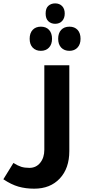

<svg xmlns="http://www.w3.org/2000/svg" viewBox="-60 -884 518 1144"><path d="M144 240.2Q92.8 240.2 50 228Q7.3 215.8 -40 184.1L20 86.9Q46.4 103.5 66.7 109.9Q86.9 116.2 115.2 116.2Q155.3 116.2 179.7 85.7Q204.1 55.2 204.1 8.8V-495.1H353V16.1Q353 119.1 296.1 179.7Q239.3 240.2 144 240.2ZM268.6 -742.2Q244.6 -742.2 228.3 -757.3Q211.9 -772.5 211.9 -803.2Q211.9 -835 228.3 -849.4Q244.6 -863.8 268.6 -863.8Q294.4 -863.8 310.1 -847.7Q325.7 -831.5 325.7 -803.2Q325.7 -775.9 310.3 -759Q294.9 -742.2 268.6 -742.2ZM183.6 -581.1Q152.8 -581.1 134.8 -600.3Q116.7 -619.6 116.7 -652.8Q116.7 -686.5 134.5 -705.8Q152.3 -725.1 183.6 -725.1Q214.8 -725.1 232.4 -705.8Q250 -686.5 250 -652.8Q250 -619.6 231.7 -600.3Q213.4 -581.1 183.6 -581.1ZM354 -581.1Q322.8 -581.1 304.7 -600.3Q286.6 -619.6 286.6 -652.8Q286.6 -686.5 304.4 -705.8Q322.3 -725.1 354 -725.1Q384.3 -725.1 402.1 -706.1Q419.9 -687 419.9 -652.8Q419.9 -619.6 401.6 -600.3Q383.3 -581.1 354 -581.1Z"/></svg>

Font: Noto Sans Kufi Arabic
Style: Bold
Weight: 700
Designer: Monotype Design team
Foundry: Monotype Imaging Inc.
Version: Version 1.02